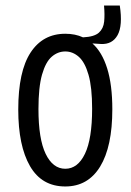

<svg xmlns="http://www.w3.org/2000/svg" viewBox="-20 -662 475 694"><path d="M216 12Q131 12 88.5 -61.5Q46 -135 46 -266Q46 -404 90.5 -472Q135 -540 216 -540Q252 -540 280 -527Q321 -529 337.5 -544Q354 -559 356.5 -584Q359 -609 356 -642H413Q424 -569 405 -535Q386 -501 345 -503L314 -505Q349 -474 367.5 -414.5Q386 -355 386 -267Q386 -132 342 -60Q298 12 216 12ZM216 -52Q261 -52 287 -106Q313 -160 313 -269Q313 -346 300 -391.5Q287 -437 265 -456.5Q243 -476 216 -476Q189 -476 167 -457Q145 -438 132 -392.5Q119 -347 119 -268Q119 -160 145 -106Q171 -52 216 -52Z"/></svg>

Font: Bricolage Grotesque 10pt Condensed Light
Style: Regular
Weight: 300
Width: 3
Designer: Mathieu Triay
Foundry: Atelier Triay
Version: Version 1.000; ttfautohint (v1.8.4.7-5d5b);gftools[0.9.32]